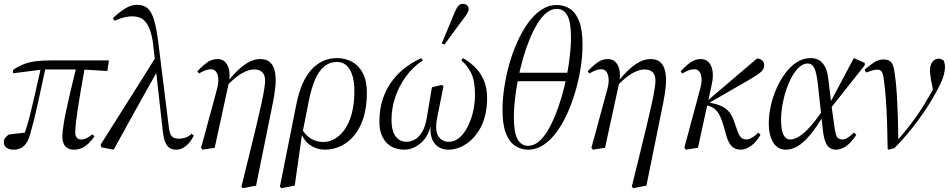

<svg xmlns="http://www.w3.org/2000/svg" viewBox="-22 -766 4938 998"><path d="M47 12Q26 12 12 2Q-2 -8 -2 -27Q-2 -41 6 -50.5Q14 -60 24 -67Q48 -70 71.5 -72.5Q95 -75 118 -78L115 -66H104Q114 -96 122.5 -125.5Q131 -155 140 -193Q149 -231 161.5 -284Q174 -337 191 -415H215Q200 -345 189.5 -296.5Q179 -248 171 -212Q163 -176 155 -143.5Q147 -111 136 -73Q128 -44 116.5 -25Q105 -6 88 3Q71 12 47 12ZM46 -385V-403Q73 -421 100.5 -432Q128 -443 163 -447.5Q198 -452 244 -452H544L536 -397L399 -405H202ZM363 12Q332 12 317 -6Q302 -24 302 -57Q302 -66 303.5 -81.5Q305 -97 309 -122.5Q313 -148 321 -186.5Q329 -225 342 -281Q355 -337 374 -414L420 -422Q406 -343 396.5 -287.5Q387 -232 381.5 -195Q376 -158 373.5 -135.5Q371 -113 370 -99.5Q369 -86 369 -77Q369 -62 376.5 -51.5Q384 -41 399 -41Q413 -41 428 -48Q443 -55 458 -68L469 -57Q453 -34 436 -18.5Q419 -3 401 4.5Q383 12 363 12Z M505 0 501 -14Q575 -132 650 -250Q725 -368 798 -486L812 -404H800Q761 -335 722.5 -265.5Q684 -196 645.5 -127Q607 -58 569 12ZM894 12Q875 12 860.5 3.5Q846 -5 837 -26.5Q828 -48 824 -86L786 -425L785 -437L772 -552Q762 -607 746.5 -634.5Q731 -662 711 -671.5Q691 -681 666 -681Q644 -681 623.5 -676Q603 -671 574 -658L565 -672Q597 -702 628 -721.5Q659 -741 690 -741Q726 -741 746.5 -722Q767 -703 779.5 -659.5Q792 -616 801 -544L856 -102Q859 -77 866 -65Q873 -53 884 -49Q895 -45 910 -45Q924 -45 941.5 -50.5Q959 -56 974 -71L985 -61Q976 -41 961.5 -24Q947 -7 930 2.5Q913 12 894 12Z M1023 2Q1034 -36 1044 -74Q1054 -112 1064.5 -150.5Q1075 -189 1085.5 -227Q1096 -265 1106 -303Q1114 -332 1112.5 -355.5Q1111 -379 1101.5 -392.5Q1092 -406 1075 -406Q1060 -406 1045.5 -400.5Q1031 -395 1012 -384L1004 -396Q1036 -429 1058.5 -444Q1081 -459 1109 -459Q1135 -459 1150.5 -441.5Q1166 -424 1170 -395Q1174 -366 1166 -329L1094 2L1031 12ZM1233 204 1278 21Q1297 -56 1311.5 -117Q1326 -178 1336 -223.5Q1346 -269 1351 -299.5Q1356 -330 1356 -346Q1356 -377 1341 -391Q1326 -405 1300 -405Q1277 -405 1251 -393Q1225 -381 1198.5 -359Q1172 -337 1145 -306V-334H1154Q1188 -376 1218 -404Q1248 -432 1276 -445.5Q1304 -459 1330 -459Q1361 -459 1378.5 -445Q1396 -431 1403.5 -406.5Q1411 -382 1411 -349Q1411 -332 1409 -313Q1407 -294 1404 -274Q1401 -254 1396.5 -232.5Q1392 -211 1387.5 -188Q1383 -165 1378 -141L1309 199L1240 212Z M1440 212 1433 204 1519 -227Q1544 -348 1598.5 -406Q1653 -464 1729 -464Q1772 -464 1807.5 -445Q1843 -426 1864 -386Q1885 -346 1885 -283Q1885 -211 1868 -156Q1851 -101 1820.5 -63.5Q1790 -26 1750 -7Q1710 12 1665 12Q1626 12 1591 -11Q1556 -34 1540 -84L1539 -108Q1563 -65 1592.5 -46.5Q1622 -28 1659 -28Q1685 -28 1709 -39.5Q1733 -51 1753.5 -73Q1774 -95 1789 -127Q1804 -159 1812 -200.5Q1820 -242 1820 -293Q1820 -364 1796.5 -404Q1773 -444 1729 -444Q1693 -444 1665 -422Q1637 -400 1617 -355Q1597 -310 1583 -241L1549 -68H1548L1510 199Z M2079 12Q2041 12 2012 -4.5Q1983 -21 1966.5 -53.5Q1950 -86 1950 -133Q1950 -203 1969.5 -257Q1989 -311 2021 -351.5Q2053 -392 2091.5 -419.5Q2130 -447 2168 -464L2176 -452Q2125 -419 2088.5 -369Q2052 -319 2032.5 -261Q2013 -203 2013 -144Q2013 -86 2034 -57.5Q2055 -29 2092 -29Q2112 -29 2133 -40Q2154 -51 2171.5 -79Q2189 -107 2197 -157L2223 -312L2275 -325L2283 -317L2251 -157Q2248 -144 2246.5 -131.5Q2245 -119 2245 -108Q2245 -78 2254.5 -61Q2264 -44 2279 -36.5Q2294 -29 2312 -29Q2336 -29 2357 -43.5Q2378 -58 2394.5 -83Q2411 -108 2423 -139.5Q2435 -171 2441 -205.5Q2447 -240 2447 -273Q2447 -344 2428 -384Q2409 -424 2376 -452L2384 -464Q2417 -446 2446 -418Q2475 -390 2492.5 -350Q2510 -310 2510 -256Q2510 -204 2498.5 -161Q2487 -118 2466.5 -86Q2446 -54 2420 -32Q2394 -10 2365.5 1Q2337 12 2309 12Q2277 12 2253.5 -4.5Q2230 -21 2220.5 -53.5Q2211 -86 2219 -133H2221Q2208 -59 2166.5 -23.5Q2125 12 2079 12ZM2274 -540Q2291 -581 2308 -621Q2325 -661 2341 -701Q2346 -713 2351.5 -723Q2357 -733 2364.5 -739.5Q2372 -746 2382 -746Q2397 -746 2405.5 -739Q2414 -732 2414 -719Q2414 -709 2406.5 -696Q2399 -683 2388 -670Q2363 -636 2338 -602.5Q2313 -569 2289 -535Z M2723 12Q2687 12 2656.5 -7.5Q2626 -27 2608 -72Q2590 -117 2590 -195Q2590 -249 2599 -310Q2608 -371 2625 -432Q2642 -493 2667 -548.5Q2692 -604 2723 -647Q2754 -690 2791.5 -715Q2829 -740 2872 -740Q2909 -740 2939.5 -721Q2970 -702 2988 -656.5Q3006 -611 3006 -533Q3006 -479 2997 -418.5Q2988 -358 2970.5 -296.5Q2953 -235 2928.5 -180Q2904 -125 2872.5 -81.5Q2841 -38 2803.5 -13Q2766 12 2723 12ZM2723 -8Q2751 -8 2776.5 -28.5Q2802 -49 2824 -85.5Q2846 -122 2865 -169Q2884 -216 2899 -268.5Q2914 -321 2924.5 -375Q2935 -429 2940.5 -479.5Q2946 -530 2946 -571Q2946 -653 2926.5 -686.5Q2907 -720 2872 -720Q2844 -720 2818.5 -699.5Q2793 -679 2771 -642.5Q2749 -606 2730 -559.5Q2711 -513 2696 -460Q2681 -407 2670.5 -353Q2660 -299 2654.5 -249Q2649 -199 2649 -157Q2649 -76 2668.5 -42Q2688 -8 2723 -8ZM2623 -344 2637 -388H2966L2952 -344Z M3052 2Q3063 -36 3073 -74Q3083 -112 3093.5 -150.5Q3104 -189 3114.5 -227Q3125 -265 3135 -303Q3143 -332 3141.5 -355.5Q3140 -379 3130.5 -392.5Q3121 -406 3104 -406Q3089 -406 3074.5 -400.5Q3060 -395 3041 -384L3033 -396Q3065 -429 3087.5 -444Q3110 -459 3138 -459Q3164 -459 3179.5 -441.5Q3195 -424 3199 -395Q3203 -366 3195 -329L3123 2L3060 12ZM3262 204 3307 21Q3326 -56 3340.5 -117Q3355 -178 3365 -223.5Q3375 -269 3380 -299.5Q3385 -330 3385 -346Q3385 -377 3370 -391Q3355 -405 3329 -405Q3306 -405 3280 -393Q3254 -381 3227.5 -359Q3201 -337 3174 -306V-334H3183Q3217 -376 3247 -404Q3277 -432 3305 -445.5Q3333 -459 3359 -459Q3390 -459 3407.5 -445Q3425 -431 3432.5 -406.5Q3440 -382 3440 -349Q3440 -332 3438 -313Q3436 -294 3433 -274Q3430 -254 3425.5 -232.5Q3421 -211 3416.5 -188Q3412 -165 3407 -141L3338 199L3269 212Z M3535 2Q3546 -37 3556 -75.5Q3566 -114 3576.5 -152.5Q3587 -191 3597.5 -229.5Q3608 -268 3618 -307Q3626 -336 3624.5 -358.5Q3623 -381 3613.5 -393.5Q3604 -406 3587 -406Q3572 -406 3558 -400.5Q3544 -395 3524 -384L3516 -396Q3548 -429 3571 -444Q3594 -459 3621 -459Q3647 -459 3662.5 -441.5Q3678 -424 3682 -395Q3686 -366 3678 -329L3606 2L3543 12ZM3829 12Q3798 12 3780.5 -7Q3763 -26 3753 -62L3739 -112Q3724 -164 3706.5 -186Q3689 -208 3661 -216L3637 -223V-229H3640L3650 -238L3913 -462Q3930 -461 3940 -451.5Q3950 -442 3950 -426Q3950 -408 3935.5 -394Q3921 -380 3877 -354L3655 -226L3654 -235L3682 -229Q3711 -223 3732 -212.5Q3753 -202 3768.5 -183.5Q3784 -165 3794 -134L3811 -86Q3821 -58 3832 -49.5Q3843 -41 3859 -41Q3871 -41 3889 -52Q3907 -63 3920 -77L3931 -65Q3909 -27 3881.5 -7.5Q3854 12 3829 12Z M4063 12Q4020 12 3997 -25.5Q3974 -63 3974 -124Q3974 -167 3984 -213.5Q3994 -260 4013.5 -304.5Q4033 -349 4059.5 -385Q4086 -421 4119.5 -442.5Q4153 -464 4192 -464Q4220 -464 4239 -451Q4258 -438 4269 -413.5Q4280 -389 4284 -352L4299 -227L4300 -217L4314 -117Q4319 -74 4327 -57.5Q4335 -41 4357 -41Q4372 -41 4388 -52.5Q4404 -64 4417 -77L4429 -65Q4405 -27 4377.5 -7.5Q4350 12 4324 12Q4304 12 4290 2Q4276 -8 4267.5 -31Q4259 -54 4255 -92L4229 -330Q4222 -390 4210.5 -413Q4199 -436 4176 -436Q4154 -436 4133 -417.5Q4112 -399 4095 -368.5Q4078 -338 4065 -299.5Q4052 -261 4045 -221Q4038 -181 4038 -144Q4038 -89 4050.5 -65Q4063 -41 4085 -41Q4107 -41 4132.5 -57Q4158 -73 4189.5 -108Q4221 -143 4259 -199L4277 -187H4271Q4226 -109 4190 -66Q4154 -23 4123.5 -5.5Q4093 12 4063 12ZM4293 -200 4287 -221 4416 -464 4473 -439V-427Z M4592 8Q4591 -64 4589 -127Q4587 -190 4583 -246.5Q4579 -303 4572 -353Q4570 -372 4566 -383Q4562 -394 4555.5 -399Q4549 -404 4538 -404Q4525 -404 4512.5 -400Q4500 -396 4480 -389L4472 -404Q4499 -427 4521.5 -442Q4544 -457 4569 -457Q4590 -457 4602 -449.5Q4614 -442 4620 -425Q4626 -408 4629 -381Q4636 -336 4639.5 -276.5Q4643 -217 4645 -153.5Q4647 -90 4647 -32L4641 -35Q4669 -66 4693.5 -97Q4718 -128 4740 -159Q4762 -190 4781 -221Q4800 -252 4818 -284Q4825 -298 4829.5 -306Q4834 -314 4838 -324L4832 -278L4817 -352Q4816 -362 4814 -374Q4812 -386 4812 -399Q4812 -429 4825 -445Q4838 -461 4857 -461Q4865 -461 4872 -457.5Q4879 -454 4883 -452Q4885 -448 4887.5 -438Q4890 -428 4890 -420Q4890 -396 4881 -367Q4872 -338 4846 -291Q4827 -255 4802.5 -216.5Q4778 -178 4749.5 -139.5Q4721 -101 4690 -64.5Q4659 -28 4627 4L4596 12Z"/></svg>

Font: Source Serif 4 60pt
Style: Italic
Weight: 400
Italic angle: -12°
Version: Version 4.004;hotconv 1.0.116;makeotfexe 2.5.65601